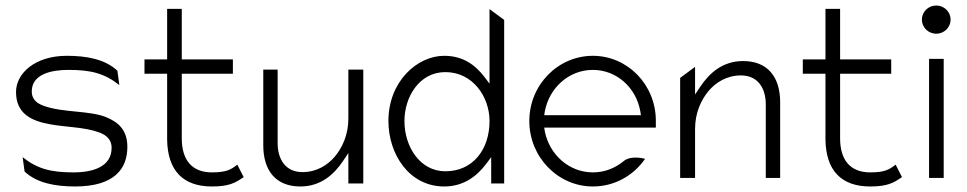

<svg xmlns="http://www.w3.org/2000/svg" viewBox="-20 -664 3500 695"><path d="M38 -331C38 -253 93 -226 162 -214C215 -204 285 -204 335 -186C357 -179 384 -164 384 -129C384 -61 318 -40 246 -40C166 -40 116 -52 62 -95L69 -43C114 -1 181 11 252 11C397 11 441 -56 441 -132C441 -194 408 -222 364 -240C305 -264 209 -256 141 -280C120 -287 95 -300 95 -333C95 -395 164 -411 228 -411C308 -411 358 -399 412 -356L405 -408C360 -450 293 -462 222 -462C106 -462 38 -398 38 -331Z M503 -397H585V-158C587 -47 642 11 747 11C809 11 832 -2 862 -23L839 -68C817 -51 801 -40 747 -40C673 -40 638 -87 638 -163V-397H823V-449H638V-632H585V-449H503Z M933 -138C933 -47 978 11 1067 11C1141 11 1189 -32 1223 -83L1241 -110V0H1295V-412H1241V-235C1241 -176 1219 -129 1191 -96C1166 -67 1127 -41 1075 -41C1013 -41 985 -88 985 -146V-412H933Z M1386 -226C1386 -106 1461 11 1588 11C1658 11 1706 -26 1740 -71L1758 -95V0H1805V-592L1752 -631V-361L1734 -385C1701 -428 1657 -462 1588 -462C1490 -462 1386 -369 1386 -226ZM1444 -226C1444 -312 1497 -403 1592 -403C1692 -403 1752 -313 1752 -226C1752 -123 1692 -44 1592 -44C1501 -44 1444 -132 1444 -226Z M1896 -226C1896 -95 2000 11 2126 11C2204 11 2273 -28 2315 -89C2296 -94 2259 -99 2238 -81C2207 -56 2170 -40 2126 -40C2041 -40 1969 -103 1952 -189L1950 -202H2354V-227C2354 -357 2252 -462 2126 -462C2000 -462 1896 -357 1896 -226ZM1950 -247 1952 -260C1968 -347 2040 -411 2126 -411C2212 -411 2283 -347 2298 -260L2300 -247Z M2442 -20H2496V-197C2496 -256 2518 -303 2546 -336C2571 -365 2610 -391 2662 -391C2724 -391 2752 -344 2752 -286V-20H2804V-294C2804 -385 2759 -443 2670 -443C2596 -443 2548 -400 2514 -349L2496 -322V-422L2442 -382Z M2886 -397H2968V-158C2970 -47 3025 11 3130 11C3192 11 3215 -2 3245 -23L3222 -68C3200 -51 3184 -40 3130 -40C3056 -40 3021 -87 3021 -163V-397H3206V-449H3021V-632H2968V-449H2886Z M3317 -593C3317 -565 3340 -542 3369 -542C3398 -542 3421 -565 3421 -593C3421 -621 3398 -644 3369 -644C3340 -644 3317 -621 3317 -593ZM3343 -20H3396V-451H3343Z"/></svg>

Font: Charger Sport
Style: ExLit
Weight: 200
Designer: Jasper
Foundry: Cannot Into Space Fonts
Version: Version 1.1